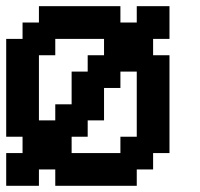

<svg xmlns="http://www.w3.org/2000/svg" viewBox="-20 -599 644 619"><path d="M52.7 0H0V-52.7V-105.5H26.4H52.7V-131.8V-158.2H26.4H0V-315.4V-473.6H26.4H52.7V-500V-526.4H79.1H105.5V-552.7V-579.1H237.3H368.2V-552.7V-526.4H394.5H420.9V-552.7V-579.1H473.6H526.4V-526.4V-473.6H500H473.6V-447.3V-420.9H500H526.4V-262.7V-105.5H500H473.6V-79.1V-52.7H447.3H420.9V-26.4V0H289.1H158.2V-26.4V-52.7H131.8H105.5V-26.4V0ZM289.1 -105.5H368.2V-131.8V-158.2H394.5H420.9V-262.7V-368.2H394.5H368.2V-341.8V-315.4H341.8H315.4V-262.7V-210.9H289.1H262.7V-184.6V-158.2H237.3H210.9V-131.8V-105.5ZM131.8 -210.9H158.2V-237.3V-262.7H184.6H210.9V-315.4V-368.2H237.3H262.7V-394.5V-420.9H289.1H315.4V-447.3V-473.6H237.3H158.2V-447.3V-420.9H131.8H105.5V-315.4V-210.9Z"/></svg>

Font: VCR Jazz Mono
Style: Regular
Weight: 400
Version: Version 3.1